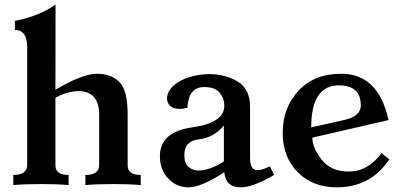

<svg xmlns="http://www.w3.org/2000/svg" viewBox="-20 -802 1752 832"><path d="M589.8 0Q543.5 -4.4 475.1 -4.4Q396 -4.4 350.1 0V-43.9Q408.2 -43.9 409.7 -84.5V-306.2Q409.2 -407.2 318.8 -407.2Q273.9 -407.2 220.2 -378.4V-84.5Q220.2 -43.9 277.3 -43.9V0Q231 -4.4 162.6 -4.4Q83.5 -4.4 37.6 0V-43.9Q95.2 -43.9 97.7 -84.5V-604.5Q95.2 -672.4 44.4 -672.4V-711.4Q147 -731 220.7 -782.2L220.2 -413.1Q337.4 -482.4 400.4 -482.4Q460.9 -482.4 497.1 -447Q533.2 -411.6 533.2 -305.7V-84.5Q533.2 -43.9 589.8 -43.9Z M1024.4 9.8Q957 9.8 952.1 -55.7Q851.6 9.8 796.9 9.8Q745.1 9.8 709 -28.3Q672.9 -66.4 672.9 -125Q672.9 -230.5 812.5 -250Q952.1 -269.5 952.1 -343.8Q952.1 -375 932.1 -399.9Q912.1 -424.8 864.3 -424.8Q796.9 -424.8 792 -335Q773.9 -330.1 758.8 -330.1Q709 -330.1 703.6 -372.1Q703.6 -416.5 754.6 -447.5Q805.7 -478.5 885.3 -481Q955.1 -481 1009.3 -449Q1063.5 -417 1063.5 -339.8V-117.2Q1063.5 -64.5 1095.7 -64.5Q1115.2 -64.5 1149.4 -81.1L1168 -43.9Q1075.2 9.8 1024.4 9.8ZM839.8 -63Q887.7 -63 950.2 -102.5V-257.8Q905.3 -205.1 842 -198.2Q778.8 -191.4 778.8 -130.9Q778.8 -92.8 797.9 -77.9Q816.9 -63 839.8 -63Z M1438.5 9.8Q1335.4 9.8 1270.3 -55.7Q1205.1 -121.1 1205.1 -226.6Q1205.1 -335 1273.4 -408.7Q1341.8 -482.4 1458.5 -482.4Q1620.1 -482.4 1663.6 -281.7L1333.5 -205.6Q1333.5 -161.6 1373.8 -110.1Q1414.1 -58.6 1491.2 -58.6Q1574.2 -58.6 1633.3 -138.2L1667 -111.8Q1587.4 9.8 1438.5 9.8ZM1328.6 -250 1474.1 -282.7Q1543.5 -298.8 1543.5 -344.7Q1543.5 -432.1 1448.7 -432.1Q1328.6 -432.1 1328.6 -250Z"/></svg>

Font: Kelvinch
Style: Bold
Weight: 700
Designer: Paul James Miller
Foundry: High-Logic / Made with FontCreator
Version: Version 3.501;March 28, 2021;FontCreator 13.0.0.2683 64-bit